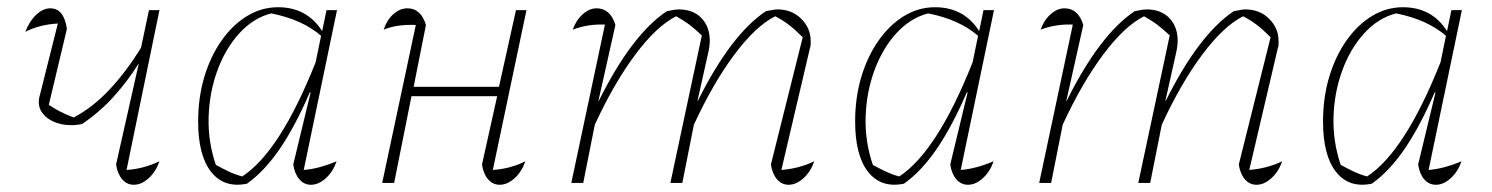

<svg xmlns="http://www.w3.org/2000/svg" viewBox="-20 -506 4126 531"><path d="M207 -163Q172 -156 142.5 -164.5Q113 -173 98 -192.5Q83 -212 89 -238L140 -441Q89 -438 50 -418Q61 -447 80 -465Q99 -483 119 -483Q157 -483 165 -426L115 -216Q146 -195 184 -181Q238 -210 284 -259.5Q330 -309 370 -374L392 -478H421L330 -36Q377 -39 421 -60Q411 -31 391 -13Q371 5 350 5Q331 5 318 -10Q305 -25 301 -51L364 -331Q334 -283 295.5 -240Q257 -197 207 -163Z M663 2Q600 15 564 -30.5Q528 -76 528 -170Q528 -236 545 -293Q562 -350 592.5 -393.5Q623 -437 663 -461.5Q703 -486 749 -486Q829 -486 871 -420L883 -478H912L820 -36Q861 -39 911 -60Q901 -31 881 -13Q861 5 840 5Q821 5 808 -10Q795 -25 791 -51L839 -250L837 -251Q796 -156 753.5 -94Q711 -32 663 2ZM577 -50Q595 -40 613 -31.5Q631 -23 650 -18Q755 -87 853 -334L868 -407Q816 -452 730 -469Q680 -456 641.5 -413.5Q603 -371 581 -310.5Q559 -250 557 -182Q555 -114 577 -50Z M1037 0 1130 -437Q1077 -439 1041 -424Q1050 -451 1068 -467Q1086 -483 1107 -483Q1144 -483 1158 -437L1124 -266H1360L1407 -478H1436L1343 -36Q1391 -39 1433 -60Q1423 -31 1403 -13Q1383 5 1362 5Q1343 5 1330 -10Q1317 -25 1313 -51L1355 -240H1118L1070 0Z M1560 0 1653 -438Q1606 -440 1564 -424Q1573 -450 1591.5 -466.5Q1610 -483 1630 -483Q1668 -483 1682 -437L1635 -227H1636Q1727 -410 1824 -475Q1838 -478 1845 -479Q1852 -480 1857 -480Q1897 -480 1920 -456Q1943 -432 1943 -393Q1943 -381 1940 -366L1909 -227H1910Q2001 -410 2098 -475Q2109 -477 2116.5 -478.5Q2124 -480 2130 -480Q2170 -480 2196 -454Q2222 -428 2222 -393Q2222 -388 2222 -383Q2222 -378 2220 -373L2141 -36Q2191 -40 2232 -60Q2222 -31 2202 -13Q2182 5 2161 5Q2142 5 2129 -10Q2116 -25 2112 -51L2200 -403Q2178 -425 2161.5 -437.5Q2145 -450 2124 -461Q2070 -434 2011 -355Q1952 -276 1899 -161L1867 0H1834L1921 -408Q1901 -427 1885.5 -438.5Q1870 -450 1850 -461Q1796 -434 1737 -355Q1678 -276 1625 -161L1593 0Z M2480 2Q2417 15 2381 -30.5Q2345 -76 2345 -170Q2345 -236 2362 -293Q2379 -350 2409.5 -393.5Q2440 -437 2480 -461.5Q2520 -486 2566 -486Q2646 -486 2688 -420L2700 -478H2729L2637 -36Q2678 -39 2728 -60Q2718 -31 2698 -13Q2678 5 2657 5Q2638 5 2625 -10Q2612 -25 2608 -51L2656 -250L2654 -251Q2613 -156 2570.5 -94Q2528 -32 2480 2ZM2394 -50Q2412 -40 2430 -31.5Q2448 -23 2467 -18Q2572 -87 2670 -334L2685 -407Q2633 -452 2547 -469Q2497 -456 2458.5 -413.5Q2420 -371 2398 -310.5Q2376 -250 2374 -182Q2372 -114 2394 -50Z M2854 0 2947 -438Q2900 -440 2858 -424Q2867 -450 2885.5 -466.5Q2904 -483 2924 -483Q2962 -483 2976 -437L2929 -227H2930Q3021 -410 3118 -475Q3132 -478 3139 -479Q3146 -480 3151 -480Q3191 -480 3214 -456Q3237 -432 3237 -393Q3237 -381 3234 -366L3203 -227H3204Q3295 -410 3392 -475Q3403 -477 3410.5 -478.5Q3418 -480 3424 -480Q3464 -480 3490 -454Q3516 -428 3516 -393Q3516 -388 3516 -383Q3516 -378 3514 -373L3435 -36Q3485 -40 3526 -60Q3516 -31 3496 -13Q3476 5 3455 5Q3436 5 3423 -10Q3410 -25 3406 -51L3494 -403Q3472 -425 3455.5 -437.5Q3439 -450 3418 -461Q3364 -434 3305 -355Q3246 -276 3193 -161L3161 0H3128L3215 -408Q3195 -427 3179.5 -438.5Q3164 -450 3144 -461Q3090 -434 3031 -355Q2972 -276 2919 -161L2887 0Z M3774 2Q3711 15 3675 -30.5Q3639 -76 3639 -170Q3639 -236 3656 -293Q3673 -350 3703.5 -393.5Q3734 -437 3774 -461.5Q3814 -486 3860 -486Q3940 -486 3982 -420L3994 -478H4023L3931 -36Q3972 -39 4022 -60Q4012 -31 3992 -13Q3972 5 3951 5Q3932 5 3919 -10Q3906 -25 3902 -51L3950 -250L3948 -251Q3907 -156 3864.5 -94Q3822 -32 3774 2ZM3688 -50Q3706 -40 3724 -31.5Q3742 -23 3761 -18Q3866 -87 3964 -334L3979 -407Q3927 -452 3841 -469Q3791 -456 3752.5 -413.5Q3714 -371 3692 -310.5Q3670 -250 3668 -182Q3666 -114 3688 -50Z"/></svg>

Font: Piazzolla Thin
Style: Italic
Weight: 100
Italic angle: -11.3°
Designer: Juan Pablo del Peral
Foundry: Huerta Tipografica
Version: Version 1.330